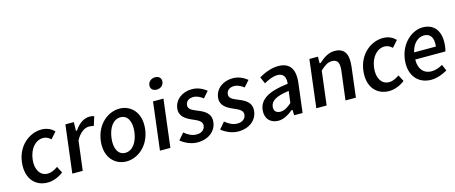

<svg xmlns="http://www.w3.org/2000/svg" viewBox="-44 -1283 4433 1869"><g transform="rotate(-15 2173.0 -348.0)"><path d="M264 12C315 12 372 -8 423 -47L389 -112C361 -92 324 -72 286 -72C211 -72 166 -142 179 -245C192 -349 253 -419 330 -419C360 -419 385 -406 407 -385L464 -450C436 -479 394 -503 336 -503C216 -503 91 -409 71 -245C51 -81 140 12 264 12Z M621 -10 658 -306V-307C698 -382 749 -411 791 -411C810 -411 822 -408 838 -404L867 -495C856 -500 841 -503 818 -503C768 -503 713 -470 671 -407L670 -404H658L660 -491H575L516 -10Z M1058 12C1173 12 1293 -81 1313 -245C1333 -410 1236 -503 1121 -503C1007 -503 886 -410 866 -245C846 -81 944 12 1058 12ZM1110 -419C1182 -419 1218 -348 1205 -245C1192 -143 1140 -72 1068 -72C996 -72 961 -143 974 -245C987 -348 1037 -419 1110 -419Z M1595 -647C1599 -683 1576 -708 1537 -708C1498 -708 1467 -683 1463 -647C1459 -612 1483 -587 1522 -587C1561 -587 1591 -612 1595 -647ZM1503 -5 1562 -486H1457L1398 -5Z M1773 12C1890 12 1962 -55 1972 -138C1983 -228 1917 -260 1854 -286C1809 -305 1761 -321 1767 -366C1771 -401 1798 -426 1845 -426C1881 -426 1912 -410 1943 -386L1998 -448C1963 -476 1914 -503 1853 -503C1751 -503 1677 -443 1667 -358C1657 -278 1723 -241 1782 -216C1827 -196 1878 -177 1872 -130C1867 -92 1836 -65 1786 -65C1740 -65 1701 -85 1662 -118L1606 -52C1649 -16 1714 12 1773 12Z M2184 12C2301 12 2373 -55 2383 -138C2394 -228 2328 -260 2265 -286C2220 -305 2172 -321 2178 -366C2182 -401 2209 -426 2256 -426C2292 -426 2323 -410 2354 -386L2409 -448C2374 -476 2325 -503 2264 -503C2162 -503 2088 -443 2078 -358C2068 -278 2134 -241 2193 -216C2238 -196 2289 -177 2283 -130C2278 -92 2247 -65 2197 -65C2151 -65 2112 -85 2073 -118L2017 -52C2060 -16 2125 12 2184 12Z M2589 12C2642 12 2690 -17 2737 -54L2738 -55H2747L2749 0H2834L2870 -292C2887 -430 2838 -503 2722 -503C2652 -503 2584 -475 2526 -442L2555 -374C2600 -399 2646 -420 2692 -420C2757 -420 2774 -372 2768 -317L2767 -312H2763C2569 -289 2479 -233 2466 -130C2456 -45 2507 12 2589 12ZM2753 -242 2759 -243 2744 -125 2742 -123C2703 -89 2670 -68 2631 -68C2591 -68 2563 -89 2569 -136C2576 -189 2626 -225 2753 -242Z M3079 -10 3121 -350 3122 -352C3166 -392 3197 -414 3240 -414C3295 -414 3315 -380 3305 -298L3269 -10H3374L3411 -313C3426 -436 3390 -503 3290 -503C3228 -503 3178 -469 3131 -426L3129 -425H3119L3120 -491H3034L2975 -10Z M3705 12C3756 12 3813 -8 3864 -47L3830 -112C3802 -92 3765 -72 3727 -72C3652 -72 3607 -142 3620 -245C3633 -349 3694 -419 3771 -419C3801 -419 3826 -406 3848 -385L3905 -450C3877 -479 3835 -503 3777 -503C3657 -503 3532 -409 3512 -245C3492 -81 3581 12 3705 12Z M4129 12C4185 12 4243 -9 4293 -38L4266 -101C4228 -80 4192 -67 4153 -67C4076 -67 4027 -121 4028 -214V-219H4332C4335 -230 4340 -250 4342 -270C4359 -408 4302 -503 4177 -503C4071 -503 3950 -406 3930 -245C3910 -82 4002 12 4129 12ZM4037 -295C4057 -379 4113 -424 4170 -424C4236 -424 4265 -373 4255 -294L4254 -289H4035Z"/></g></svg>

Font: Falling Sky
Style: LightObl
Weight: 400
Designer: Paul D. Hunt
Foundry: Adobe Systems Incorporated
Version: Version 1.02